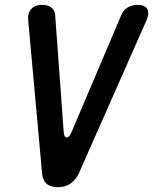

<svg xmlns="http://www.w3.org/2000/svg" viewBox="-20 -760 640 790"><path d="M153 -48 96 -677Q93 -705 108 -722.5Q123 -740 154 -740Q177 -740 191 -729.5Q205 -719 207 -698L242 -218Q244 -194 254.5 -194Q265 -194 275 -218L479 -698Q488 -719 505.5 -729.5Q523 -740 546 -740Q577 -740 586 -722.5Q595 -705 583 -677L305 -48Q291 -19 270 -4.5Q249 10 218 10Q187 10 171 -4.5Q155 -19 153 -48Z"/></svg>

Font: Maple Mono SemiBold
Style: Italic
Weight: 600
Italic angle: -10°
Monospace: yes
Designer: subframe7536
Version: Version 7.000